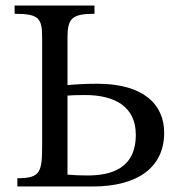

<svg xmlns="http://www.w3.org/2000/svg" viewBox="-20 -677 646 697"><path d="M133 -539V-156C133 -53 129 -30 43 -30V0H316C482 0 576 -71 576 -195C576 -297 502 -373 333 -373C293 -373 255 -371 225 -368V-540C225 -609 240 -627 323 -627V-657H33V-627C123 -627 133 -610 133 -539ZM473 -188C473 -62 379 -40 297 -40C270 -40 250 -41 225 -43V-330C237 -331 255 -332 289 -332C398 -332 473 -289 473 -188Z"/></svg>

Font: STIX Two Math
Style: Regular
Weight: 400
Designer: Ross Mills, John Hudson & Paul Hanslow, Tiro Typeworks Ltd; with portions MicroPress Inc., with additions and correction
Foundry: Tiro Typeworks Ltd
Version: Version 2.02 b142